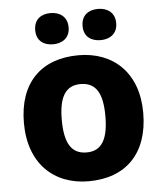

<svg xmlns="http://www.w3.org/2000/svg" viewBox="-54 -807 735 864"><g transform="rotate(-5 313.5 -374.5)"><path d="M131 -688C131 -640 164 -618 206 -618C247 -618 282 -640 282 -688C282 -737 247 -759 206 -759C164 -759 131 -737 131 -688ZM345 -688C345 -640 378 -618 421 -618C462 -618 497 -640 497 -688C497 -737 462 -759 421 -759C378 -759 345 -737 345 -688ZM583 -276C583 -458 471 -559 315 -559C146 -559 44 -458 44 -276C44 -92 156 10 312 10C480 10 583 -92 583 -276ZM215 -276C215 -377 244 -429 313 -429C384 -429 412 -377 412 -276C412 -174 384 -120 314 -120C243 -120 215 -174 215 -276Z"/></g></svg>

Font: Noto Sans Gurmukhi ExtraBold
Style: Regular
Weight: 800
Designer: Jelle Bosma - Monotype Design Team
Foundry: Monotype Imaging Inc.
Version: Version 2.004